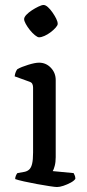

<svg xmlns="http://www.w3.org/2000/svg" viewBox="-20 -752 348 772"><path d="M209 0Q202 0 179 -3.5Q156 -7 128.5 -12Q101 -17 76.5 -22.5Q52 -28 41 -32Q41 -39 44 -46Q47 -53 50 -56L78 -61Q89 -63 97 -70Q105 -77 109 -93Q113 -109 113 -139V-400Q113 -408 110 -414.5Q107 -421 97 -424L39 -445Q40 -455 43.5 -463Q47 -471 50 -474Q66 -483 93.5 -491.5Q121 -500 137 -500Q165 -500 184.5 -479.5Q204 -459 204 -430V-120Q204 -100 200 -85Q196 -70 192 -64L276 -56Q278 -52 280.5 -46.5Q283 -41 283 -33Q278 -25 264 -17.5Q250 -10 235 -5Q220 0 209 0ZM137 -602Q131 -602 120.5 -610.5Q110 -619 100 -631.5Q90 -644 83.5 -656Q77 -668 77 -675Q77 -683 86 -692.5Q95 -702 108 -710.5Q121 -719 134.5 -725.5Q148 -732 155 -732Q163 -732 172.5 -723.5Q182 -715 191 -702Q200 -689 206 -677Q212 -665 212 -656Q212 -650 203.5 -640.5Q195 -631 183 -622Q171 -613 158.5 -607.5Q146 -602 137 -602Z"/></svg>

Font: Texturina 12pt
Style: Regular
Weight: 400
Designer: Guillermo Torres Carreño
Foundry: Omnibus-Type
Version: Version 1.002